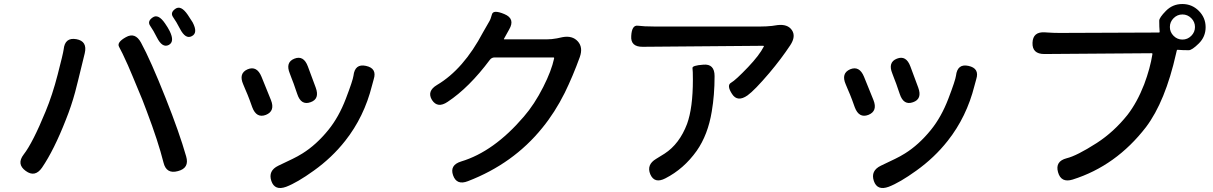

<svg xmlns="http://www.w3.org/2000/svg" viewBox="-20 -860 6040 956"><path d="M189 -25Q154 25 108 -9Q61 -43 98 -91Q143 -149 207 -305Q241 -387 267 -488Q294 -592 297 -614Q303 -675 360 -665Q416 -655 402 -595L369 -460Q362 -430 354 -401Q335 -331 308 -264Q249 -113 189 -25ZM866 -8Q808 8 794 -51Q768 -155 710 -308Q700 -336 689 -363L640 -481Q629 -508 617 -535Q586 -604 573 -626.5Q560 -649 607 -675Q653 -701 682 -648Q730 -560 805 -371Q873 -200 907 -81Q924 -23 866 -8ZM820 -636Q788 -620 761 -674Q744 -708 728 -731Q712 -754 740 -773Q768 -793 802 -743Q816 -723 825 -705Q851 -652 820 -636ZM935 -680Q904 -663 876 -717Q858 -752 842 -774.5Q826 -797 853 -816Q881 -836 915 -786Q934 -758 939 -749Q967 -696 935 -680Z M1405 70Q1348 91 1331 41Q1314 -10 1366 -35L1437 -69Q1462 -81 1486 -96Q1555 -139 1615 -213Q1667 -277 1702 -368.5Q1737 -460 1740 -483Q1747 -544 1802 -532Q1858 -520 1841 -466Q1839 -461 1832 -433Q1793 -278 1699 -159Q1633 -75 1542 -10Q1460 49 1405 70ZM1304 -288Q1257 -270 1236 -326L1223 -362Q1213 -389 1201 -416L1191 -440Q1167 -495 1213 -515Q1259 -534 1282 -478L1329 -362Q1351 -307 1304 -288ZM1526 -351Q1479 -334 1460 -392L1452 -415Q1443 -443 1432 -470L1423 -494Q1400 -550 1446 -568Q1492 -586 1513 -529L1552 -424Q1573 -367 1526 -351Z M2310 42Q2254 64 2236 13Q2218 -38 2276 -56Q2439 -105 2588 -279Q2641 -340 2685 -427Q2726 -508 2739 -569Q2740 -574 2735 -574H2443Q2428 -574 2419 -562Q2316 -424 2209 -353Q2159 -319 2131 -362Q2104 -406 2156 -437Q2288 -515 2385 -699Q2400 -726 2416 -753Q2423 -764 2429.5 -788.5Q2436 -813 2491 -790Q2547 -767 2515 -713L2490 -668Q2487 -664 2492 -664H2700Q2727 -664 2753 -669L2781 -675Q2830 -684 2857 -654Q2884 -624 2867 -576Q2833 -482 2792 -398Q2743 -300 2680 -223Q2536 -45 2310 42Z M3293 28Q3239 56 3218 8Q3198 -40 3247 -69Q3264 -79 3289 -95Q3363 -143 3401 -243Q3430 -323 3430 -463Q3430 -508 3428 -521Q3426 -534 3482 -538Q3538 -543 3538 -481Q3538 -387 3524 -305Q3505 -189 3449 -109Q3385 -19 3293 28ZM3702 -385Q3652 -350 3625 -392Q3597 -435 3620 -448Q3643 -461 3705 -526Q3761 -585 3783 -628Q3785 -632 3780 -632L3181 -627Q3119 -626 3123 -681Q3126 -736 3156 -732Q3186 -728 3237 -728H3768Q3796 -728 3824 -731L3851 -735Q3902 -741 3923 -710Q3944 -679 3915 -635Q3870 -567 3811 -497Q3737 -410 3702 -385Z M4405 70Q4348 91 4331 41Q4314 -10 4366 -35L4437 -69Q4462 -81 4486 -96Q4555 -139 4615 -213Q4667 -277 4702 -368.5Q4737 -460 4740 -483Q4747 -544 4802 -532Q4858 -520 4841 -466Q4839 -461 4832 -433Q4793 -278 4699 -159Q4633 -75 4542 -10Q4460 49 4405 70ZM4304 -288Q4257 -270 4236 -326L4223 -362Q4213 -389 4201 -416L4191 -440Q4167 -495 4213 -515Q4259 -534 4282 -478L4329 -362Q4351 -307 4304 -288ZM4526 -351Q4479 -334 4460 -392L4452 -415Q4443 -443 4432 -470L4423 -494Q4400 -550 4446 -568Q4492 -586 4513 -529L4552 -424Q4573 -367 4526 -351Z M5321 34Q5263 52 5248 -3Q5233 -57 5291 -72Q5341 -84 5441 -148Q5526 -203 5594 -288Q5642 -350 5677 -440Q5707 -520 5718 -590Q5719 -595 5714 -595L5180 -591Q5119 -591 5121 -647Q5123 -703 5183 -699L5198 -698Q5227 -696 5256 -696L5750 -698Q5755 -698 5754 -703Q5752 -725 5752 -757Q5752 -772 5785.5 -806Q5819 -840 5867 -840Q5915 -840 5949 -806Q5983 -772 5983 -724.5Q5983 -677 5949 -643.5Q5915 -610 5899 -610Q5867 -610 5845 -612Q5840 -613 5839 -607L5836 -594Q5782 -354 5686 -227Q5537 -34 5321 34ZM5867.5 -663Q5893 -663 5911.5 -681.5Q5930 -700 5930 -725.5Q5930 -751 5911.5 -769.5Q5893 -788 5867.5 -788Q5842 -788 5823.5 -769.5Q5805 -751 5805 -725.5Q5805 -700 5823.5 -681.5Q5842 -663 5867.5 -663Z"/></svg>

Font: Resource Han Rounded CN Medium
Style: Regular
Weight: 500
Designer: Cyano Hao (round all glyphs); Ryoko NISHIZUKA 西塚涼子 (kana, bopomofo & ideographs); Paul D. Hunt (Latin, Greek & Cyrillic)
Foundry: Cyano Hao
Version: 0.990